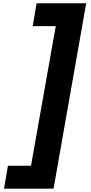

<svg xmlns="http://www.w3.org/2000/svg" viewBox="-20 -933 550 1162"><path d="M201.7 -913.4H501.7L304.1 208.7H4.2L28.1 69.9H167.7L317.4 -775H177.8Z"/></svg>

Font: Poppins Variable
Style: Italic
Weight: 100
Italic angle: -10°
Designer: Jonny Pinhorn
Foundry: Indian Type Foundry
Version: Version 6.000